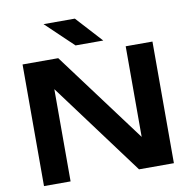

<svg xmlns="http://www.w3.org/2000/svg" viewBox="-100 -1068 1154 1166"><g transform="rotate(-10 477.0 -484.5)"><path d="M772 -112 713 -103V-750H878V0H663L183 -647L241 -656V0H77V-750H297ZM438 -969 585 -808H414L245 -969Z"/></g></svg>

Font: Unbounded Medium
Style: Regular
Weight: 500
Designer: Luke Prowse, Jean-Baptiste Morizot, Fátima Lázaro, Florian Runge
Foundry: NaN
Version: Version 1.700